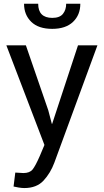

<svg xmlns="http://www.w3.org/2000/svg" viewBox="-20 -764 540 998"><path d="M251.5 -614Q180 -614 142.5 -650.5Q105 -687 105 -744.5H178.5Q178.5 -671.5 251.5 -671Q290.5 -671 307.2 -692Q324 -713 324 -744.5H397.5Q397.5 -686.5 359.5 -650.2Q321.5 -614 251.5 -614ZM106 213.5Q94.5 213.5 77.2 210.8Q60 208 50.5 205.5L59.5 133L101.5 135.5Q134.5 135.5 149.5 116.8Q164.5 98 187 46.5L211 -10.5L13 -528.5H114.5L231 -190.5L249.5 -120H251L385.5 -528.5H486.5L262.5 81.5Q242.5 135.5 206.5 174.5Q170.5 213.5 106 213.5Z"/></svg>

Font: Roberto Sans
Style: Regular
Weight: 400
Designer: Google (font) & Cristiano Sobral (main changes)
Version: Version 1.500; ttfautohint (v1.8.4.7-5d5b-dirty)